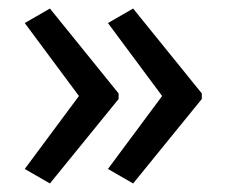

<svg xmlns="http://www.w3.org/2000/svg" viewBox="-20 -489 531 450"><path d="M453 -257 292 -59 233 -93 360 -264 233 -435 292 -469 453 -270ZM258 -257 97 -59 38 -93 165 -264 38 -435 97 -469 258 -270Z"/></svg>

Font: Noto Sans Khmer SemiCondensed
Style: Regular
Weight: 400
Width: 4
Designer: Danh Hong and the Monotype Design Team
Foundry: Monotype Imaging Inc.
Version: Version 2.004